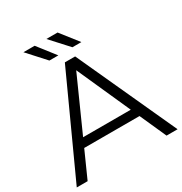

<svg xmlns="http://www.w3.org/2000/svg" viewBox="-200 -1029 1116 1176"><g transform="rotate(-30 358.5 -440.5)"><path d="M2.2 0 322.1 -700H394.8L715.3 0H637.3L343 -657.4H373.4L79 0ZM127.9 -186.6 149.8 -247H557L579.5 -186.6ZM408.5 -757 295.6 -880.6H374.9L471.8 -757ZM245.7 -757 133.4 -880.6H212.7L309 -757Z"/></g></svg>

Font: Montserrat Thin
Style: Regular
Weight: 100
Designer: Julieta Ulanovsky
Foundry: Julieta Ulanovsky
Version: Version 9.000